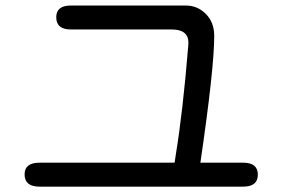

<svg xmlns="http://www.w3.org/2000/svg" viewBox="-20 -699 1040 705"><path d="M670.9 -527.3 671.9 -542Q671.9 -590.8 610.4 -590.8H240.2Q186.5 -590.8 186.5 -635.7Q186.5 -678.7 240.2 -678.7H662.1Q705.1 -678.7 735.8 -647.9Q766.6 -617.2 766.6 -566.4Q766.6 -448.2 715.8 -101.6H873Q926.8 -101.6 926.8 -57.6Q926.8 -13.7 873 -13.7H125Q70.3 -13.7 70.3 -58.6Q70.3 -101.6 125 -101.6H621.1L625 -127.9Q651.4 -288.1 670.9 -527.3Z"/></svg>

Font: jf-openhuninn-1.1
Style: Regular
Weight: 400
Designer: [Kosugi Maru]
      Designed by Motoya company      

      [Varela Round]
      Joe Prince(Latin component); Avraham Co
Foundry: justfont CO.,LTD.
Version: 1.1